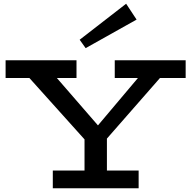

<svg xmlns="http://www.w3.org/2000/svg" viewBox="-20 -1009 1025 1029"><path d="M460 -232 115 -616H263L505 -337L742 -618H861L523 -232ZM263 0V-95H723V0ZM433 -44V-310H553V-44ZM10 -591V-686H390V-591ZM595 -591V-686H975V-591ZM439 -751 407 -796 656 -989 712 -904Z"/></svg>

Font: BioRhyme SemiExpanded Medium
Style: Regular
Weight: 500
Width: 6
Designer: Aoife Mooney
Foundry: Aoife Mooney Type
Version: Version 1.600;gftools[0.9.33]